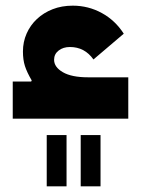

<svg xmlns="http://www.w3.org/2000/svg" viewBox="-20 -419 498 678"><path d="M25 -131H90L92 -135Q75 -164 68 -186Q61 -208 61 -237Q61 -271 74 -300.5Q87 -330 110.5 -352Q134 -374 166 -386.5Q198 -399 237 -399Q292 -399 339.5 -373Q387 -347 417 -300L310 -209Q279 -253 227 -253Q203 -253 187 -240.5Q171 -228 171 -208Q171 -182 202 -164Q233 -146 291 -146H433V0H25ZM145 58H215V239H145ZM265 58H335V239H265Z"/></svg>

Font: IBM Plex Sans Arabic
Style: Bold
Weight: 700
Designer: Mike Abbink, Paul van der Laan, Pieter van Rosmalen, Wael Morcos, Khajak Apelian
Foundry: Bold Monday
Version: Version 1.2